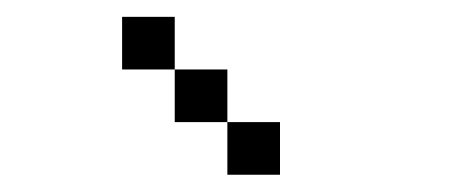

<svg xmlns="http://www.w3.org/2000/svg" viewBox="-20 -895 540 228"><path d="M312.5 -687.5V-750H250V-687.5ZM250 -750V-812.5H187.5V-750ZM187.5 -812.5V-875H125V-812.5Z"/></svg>

Font: CalcUnifontExMono
Style: Regular
Weight: 500
Version: Version 15.0.06